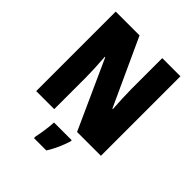

<svg xmlns="http://www.w3.org/2000/svg" viewBox="-255 -856 1219 1219"><g transform="rotate(45 354.5 -246.5)"><path d="M645 0V-714H482V-436C482 -391 485 -327 489 -263H485L278 -714H64V0H226V-281C226 -325 223 -393 218 -462H222L431 0ZM444 72V61H285C284 100 273 171 265 207V221H376C406 173 427 125 444 72Z"/></g></svg>

Font: Noto Sans Hebrew Condensed Black
Style: Regular
Weight: 900
Width: 3
Designer: Monotype Design Team
Foundry: Monotype Imaging Inc.
Version: Version 2.004